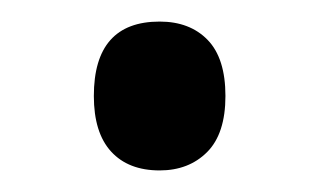

<svg xmlns="http://www.w3.org/2000/svg" viewBox="-20 -212 296 178"><path d="M128 -54Q99 -54 83 -71.5Q67 -89 67 -123Q67 -192 128 -192Q156 -192 172.5 -175Q189 -158 189 -123Q189 -88 172 -71Q155 -54 128 -54Z"/></svg>

Font: Noto Sans Malayalam UI ExtraCondensed Medium
Style: Regular
Weight: 500
Width: 2
Designer: Jelle Bosma - Monotype Design Team
Foundry: Monotype Imaging Inc.
Version: Version 2.104; ttfautohint (v1.8.4.7-5d5b)